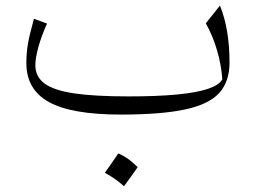

<svg xmlns="http://www.w3.org/2000/svg" viewBox="-20 -398 900 676"><path d="M762.7 -118.7Q752 -98.6 712.2 -85.2Q672.4 -71.8 602.8 -65.2Q533.2 -58.6 432.6 -58.6Q312.5 -58.6 240.5 -69.3Q168.5 -80.1 136.5 -104.2Q104.5 -128.4 104.5 -168.5Q104.5 -194.3 115.5 -233.6Q126.5 -272.9 145.5 -314.9L99.6 -332Q84.5 -278.3 78.6 -245.1Q72.8 -211.9 72.8 -175.8Q72.8 -83 152.1 -38.8Q231.4 5.4 405.8 5.4Q547.4 5.4 631.1 -12.5Q714.8 -30.3 751.5 -70.3Q788.1 -110.4 788.1 -177.7Q788.1 -295.4 754.4 -378.4L704.6 -315.9Q728.5 -273.9 743.9 -221.7Q759.3 -169.4 762.7 -118.7ZM396.5 142.1Q384.3 160.2 372.8 176.8Q361.3 193.4 349.1 210.4Q366.7 219.7 384 231.7Q401.4 243.7 416.5 257.8Q429.2 240.7 441.2 223.9Q453.1 207 464.8 190.4Q444.8 170.9 428 159.4Q411.1 147.9 396.5 142.1Z"/></svg>

Font: Pinar-VF-FD
Style: Regular
Weight: 300
Designer: Amin Abedi
Version: Version 3.0